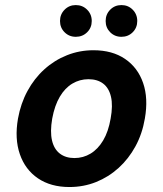

<svg xmlns="http://www.w3.org/2000/svg" viewBox="-20 -740 655 772"><path d="M259 12Q184.2 12 132.7 -22.9Q81.3 -57.8 59.8 -120.1Q38.3 -182.3 52.3 -263Q63.3 -324.2 90.6 -374.4Q117.9 -424.7 158.3 -461.2Q198.7 -497.8 249.2 -517.9Q299.6 -538 355.8 -538Q431.6 -538 482.8 -503.1Q534.1 -468.2 555.4 -406.4Q576.8 -344.7 562.4 -263Q552 -201.8 524.6 -151.6Q497.2 -101.3 456.9 -64.8Q416.5 -28.2 366.3 -8.1Q316.1 12 259 12ZM279.2 -104.5Q314.6 -104.5 344.2 -122.4Q373.8 -140.2 394.8 -175.4Q415.8 -210.7 424.8 -263Q434.5 -315.8 426.2 -351.1Q417.9 -386.4 394.7 -403.9Q371.6 -421.5 335.6 -421.5Q300.6 -421.5 271 -403.9Q241.4 -386.4 220.5 -351.1Q199.6 -315.8 189.9 -263Q180.9 -210.7 189.1 -175.4Q197.3 -140.2 220.7 -122.4Q244.1 -104.5 279.2 -104.5ZM284.8 -592Q258 -592 239.7 -610.3Q221.3 -628.6 221.3 -655.5Q221.3 -682.5 239.7 -701Q258 -719.6 284.8 -719.6Q311.9 -719.6 330.4 -701Q348.9 -682.5 348.9 -655.5Q348.9 -628.6 330.4 -610.3Q311.9 -592 284.8 -592ZM468.3 -592Q441.4 -592 423.1 -610.3Q404.8 -628.6 404.8 -655.5Q404.8 -682.5 423.1 -701Q441.4 -719.6 468.3 -719.6Q495.3 -719.6 513.6 -701Q531.9 -682.5 531.9 -655.5Q531.9 -628.6 513.6 -610.3Q495.3 -592 468.3 -592Z"/></svg>

Font: DM Sans 9pt
Style: Italic
Weight: 400
Italic angle: -10°
Designer: Colophon Foundry, Jonny Pinhorn
Foundry: Colophon Foundry
Version: Version 4.004